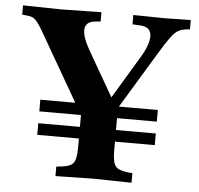

<svg xmlns="http://www.w3.org/2000/svg" viewBox="-51 -766 854 822"><g transform="rotate(5 375.5 -355.0)"><path d="M124 -267V-317H629V-267ZM124 -166V-216H629V-166ZM217 3V-38L237 -40Q265 -43 279 -51Q293 -59 298 -78Q303 -97 303 -133V-267L107 -607Q92 -633 82 -646Q72 -659 61.5 -664.5Q51 -670 35 -671L15 -673V-713L178 -710L352 -713V-673L330 -671Q250 -664 313 -550L444 -323L385 -285L531 -528Q572 -594 569.5 -631.5Q567 -669 523 -671L489 -673V-713L624 -711L736 -713V-673L726 -672Q703 -670 687.5 -662Q672 -654 654.5 -630.5Q637 -607 607 -557L458 -311V-133Q458 -97 463 -78Q468 -59 482.5 -51Q497 -43 524 -40L544 -38V3L381 0H380Z"/></g></svg>

Font: Baskervville
Style: Bold
Weight: 700
Version: Version 1.100